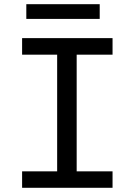

<svg xmlns="http://www.w3.org/2000/svg" viewBox="-20 -892 640 912"><path d="M85 -710.9H514.6V-632.3H344.2V-78.1H514.6V0H85V-78.1H251.5V-632.3H85ZM453.6 -802.2H105V-872.1H453.6Z"/></svg>

Font: Roboto Mono
Style: Regular
Weight: 400
Designer: Google
Version: Version 2.000985; 2015; ttfautohint (v1.3)